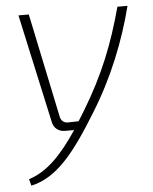

<svg xmlns="http://www.w3.org/2000/svg" viewBox="-51 -525 620 777"><g transform="rotate(-5 259.0 -136.5)"><path d="M455 -482C415 -334 368 -214 283 -74C275 -60 266 -47 258 -34L214 -33C199 -33 188 -42 184 -57L95 -482H53L150 -39C155 -16 174 0 199 0H237C170 100 111 159 38 182L45 209C149 186 222 96 320 -64C404 -199 461 -344 496 -482Z"/></g></svg>

Font: Exo 2 Extra Light
Style: Italic
Weight: 250
Italic angle: -8°
Designer: Natanael Gama
Version: Version 1.001;PS 001.001;hotconv 1.0.88;makeotf.lib2.5.64775